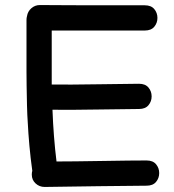

<svg xmlns="http://www.w3.org/2000/svg" viewBox="-20 -736 691 761"><path d="M157 5Q232 4 370 2Q507 0 561 0Q586 0 598.5 -15Q611 -30 611 -50Q611 -70 598.5 -85Q586 -100 561 -100Q503 -100 384 -98Q265 -96 204 -96Q192 -193 188 -301Q253 -300 373 -302Q492 -304 531 -304Q556 -304 568.5 -319Q581 -334 581 -354Q581 -374 568.5 -389Q556 -404 531 -404Q493 -404 372 -402Q251 -400 185 -401V-615H554Q579 -615 591.5 -630Q604 -645 604 -665Q604 -685 591.5 -700Q579 -715 554 -715Q191 -715 138 -716Q119 -716 104.5 -703.5Q90 -691 87 -672Q85 -665 85 -657V-454Q85 -433 85.5 -395.5Q86 -358 87 -318Q88 -278 90 -251Q92 -209 96.5 -159Q101 -109 108 -59Q106 -52 106 -44Q106 -23 121 -9Q136 5 157 5Z"/></svg>

Font: Balsamiq Sans
Style: Regular
Weight: 400
Designer: Michael Angeles
Foundry: Balsamiq SRL
Version: Version 1.020; ttfautohint (v1.8.4.7-5d5b);gftools[0.9.26]